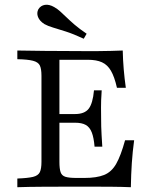

<svg xmlns="http://www.w3.org/2000/svg" viewBox="-20 -782 650 802"><path d="M52.4 0V-36.3Q96 -37.9 117.7 -43.1Q139.5 -48.4 146.4 -62.9Q153.2 -77.4 153.2 -105.6V-465.3Q153.2 -494.4 146.4 -508.5Q139.5 -522.6 117.7 -528.2Q96 -533.9 52.4 -534.7V-571Q96 -570.2 166.1 -569.4Q236.3 -568.5 329.8 -568.5Q359.7 -568.5 388.7 -568.5Q417.7 -568.5 444.4 -569.4Q471 -570.2 492.7 -571Q493.5 -531.5 496.8 -492.7Q500 -454 505.6 -415.3H468.5Q458.1 -461.3 443.5 -486.3Q429 -511.3 406 -521.8Q383.1 -532.3 346.8 -532.3H228.2V-105.6Q228.2 -77.4 233.1 -62.9Q237.9 -48.4 253.2 -43.5Q268.5 -38.7 299.2 -38.7H332.3Q383.9 -38.7 414.9 -51.2Q446 -63.7 465.3 -97.6Q484.7 -131.5 502.4 -196H540.3Q533.9 -149.2 530.6 -100.8Q527.4 -52.4 526.6 0Q490.3 -1.6 441.9 -2Q393.5 -2.4 329.8 -2.4Q236.3 -2.4 166.1 -2Q96 -1.6 52.4 0ZM202.4 -269.4V-305.6H339.5V-269.4ZM375 -169.4Q371.8 -207.3 363.3 -229Q354.8 -250.8 338.3 -260.1Q321.8 -269.4 293.5 -269.4V-305.6Q333.1 -305.6 350.4 -327.8Q367.7 -350 372.6 -404.8H404.8Q401.6 -357.3 402 -332.7Q402.4 -308.1 402.4 -287.1Q402.4 -269.4 402.8 -253.2Q403.2 -237.1 404.4 -216.9Q405.6 -196.8 407.3 -169.4ZM329.8 -620.2Q286.3 -640.3 254.8 -650.4Q223.4 -660.5 201.6 -666.9Q179.8 -673.4 165.3 -681.5Q145.2 -694.4 138.7 -711.3Q132.3 -728.2 140.3 -743.5Q150 -758.9 167.7 -761.7Q185.5 -764.5 206.5 -752.4Q219.4 -745.2 231 -734.7Q242.7 -724.2 257.3 -710.1Q271.8 -696 291.9 -678.6Q312.1 -661.3 341.9 -641.1Z"/></svg>

Font: Playfair 9pt Light
Style: Regular
Weight: 300
Designer: Claus Eggers Sørensen
Foundry: Claus Eggers Sørensen
Version: Version 2.001;gftools[0.9.30]